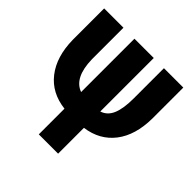

<svg xmlns="http://www.w3.org/2000/svg" viewBox="-187 -860 1009 1009"><g transform="rotate(45 318.0 -355.5)"><path d="M466.8 -485.8V-710.9H610.8V-480.5Q609.4 -356.4 551.8 -281.2Q494.1 -206.1 391.1 -191.9V0H247.6V-190.9Q142.1 -203.1 83.3 -278.6Q24.4 -354 22.5 -478V-710.9H166V-476.1Q168.9 -342.8 247.6 -314.5V-710.9H391.1V-313.5Q431.2 -326.2 449 -368.7Q466.8 -411.1 466.8 -485.8Z"/></g></svg>

Font: RobotoCondensed-Bold
Style: Bold
Weight: 700
Designer: Google
Version: Version 2.001240; 2014